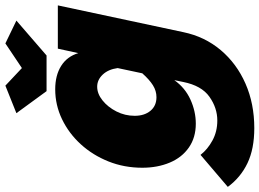

<svg xmlns="http://www.w3.org/2000/svg" viewBox="-214 -618 989 732"><g transform="rotate(-90 281.0 -251.5)"><path d="M159 223Q80 223 25.5 197Q-29 171 -65 122L57 18Q78 45 112 63.5Q146 82 188 82Q236 82 278.5 52Q321 22 335 -48L342 -82Q313 -41 268 -20.5Q223 0 176 0Q123 0 85 -26.5Q47 -53 27.5 -99.5Q8 -146 8 -204Q8 -273 32 -333Q56 -393 97.5 -438.5Q139 -484 193 -510Q247 -536 307 -536Q360 -536 396 -513.5Q432 -491 445 -448L462 -526H627L525 -48Q508 34 456.5 95Q405 156 328.5 189.5Q252 223 159 223ZM277 -150Q301 -150 322.5 -163.5Q344 -177 368 -204L388 -298Q383 -334 363 -355Q343 -376 317 -376Q290 -376 264.5 -355.5Q239 -335 222.5 -302.5Q206 -270 206 -233Q206 -196 225 -173Q244 -150 277 -150ZM216 -684 321 -726 388 -663 482 -726 569 -684 436 -569H300Z"/></g></svg>

Font: Raleway Black
Style: Italic
Weight: 900
Italic angle: -12°
Designer: Matt McInerney, Pablo Impallari, Rodrigo Fuenzalida
Foundry: Matt McInerney, Pablo Impallari, Rodrigo Fuenzalida
Version: Version 4.101;RELEASE